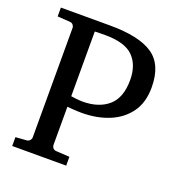

<svg xmlns="http://www.w3.org/2000/svg" viewBox="-123 -775 820 878"><g transform="rotate(20 287.0 -335.5)"><path d="M540 -469.2Q540 -395.5 504.9 -347.2Q469.7 -298.8 410.6 -274.9Q351.6 -251 278.8 -251Q259.3 -251 235.6 -252.7Q211.9 -254.4 208 -254.9V-68.8Q208 -61.5 213.1 -54.7Q218.3 -47.9 229 -46.9L294.9 -43V0H32.2V-43L85 -46.9Q95.7 -47.9 101.3 -54.7Q106.9 -61.5 106.9 -68.8V-602.1Q106.9 -609.4 101.3 -616.5Q95.7 -623.5 85 -624L24.9 -627.9V-670.9H264.2Q405.8 -670.9 472.9 -625.5Q540 -580.1 540 -469.2ZM436 -467.8Q436 -540.5 395.3 -581.3Q354.5 -622.1 258.8 -622.1Q248.5 -622.1 233.4 -621.8Q218.3 -621.6 208 -621.1V-306.2Q210.4 -305.7 230.2 -303.2Q250 -300.8 264.2 -300.8Q342.8 -300.8 389.4 -340.8Q436 -380.9 436 -467.8Z"/></g></svg>

Font: Charis
Style: Regular
Weight: 400
Designer: Walt Agee, Miriam Martin, Annie Olsen, Victor Gaultney, Lorna Priest, Alan Ward, Bob Hallissy, Martin Hosken, Sharon Cor
Foundry: SIL Global
Version: Version 7.000